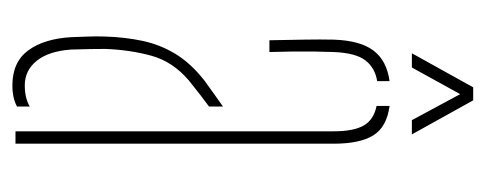

<svg xmlns="http://www.w3.org/2000/svg" viewBox="-257 -522 784 310"><g transform="rotate(90 135.0 -367.0)"><path d="M40 -90Q39.5 -105 39 -118Q38.5 -131 39 -145Q40 -177 46 -205.2Q52 -233.5 67 -258.2Q82 -283 110 -305Q120 -312 130.5 -319.8Q141 -327.5 152 -335V-312.5Q143 -306 132.8 -298Q122.5 -290 110 -280Q79.5 -254 70 -219.5Q60.5 -185 59 -145Q59 -137 59.2 -121.5Q59.5 -106 60 -90Q62.5 -54 78 -34.5Q93.5 -15 118 -15Q138 -15 152 -23V-2.5Q138.5 5 118 5Q80 5 61.2 -20.8Q42.5 -46.5 40 -90ZM45 -410Q44.5 -437 44 -464.8Q43.5 -492.5 44 -514Q45.5 -557 61.8 -578.2Q78 -599.5 111 -604V-584Q89.5 -580.5 77.5 -565Q65.5 -549.5 64 -514Q63.5 -499.5 63.2 -482.2Q63 -465 63.2 -446.5Q63.5 -428 64 -410ZM192 0V-514Q192 -545.5 182.8 -562Q173.5 -578.5 151 -583V-604Q185 -599.5 198.5 -577.8Q212 -556 212 -514V0ZM66 -640 121 -739H142L197 -640H174L132 -718L89 -640Z"/></g></svg>

Font: Big Shoulders Stencil Thin
Style: Regular
Weight: 100
Designer: Patric King
Foundry: XO Type Co
Version: Version 2.001